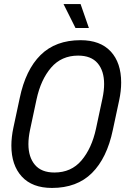

<svg xmlns="http://www.w3.org/2000/svg" viewBox="-20 -912 652 946"><path d="M236 14Q139 14 87.5 -42Q36 -98 36 -195Q36 -215 38.5 -237.5Q41 -260 46 -283L77 -428Q106 -568 180 -641Q254 -714 377 -714Q474 -714 525.5 -658.5Q577 -603 577 -505Q577 -485 574.5 -462.5Q572 -440 567 -417L536 -272Q507 -133 433 -59.5Q359 14 236 14ZM248 -62Q331 -62 381.5 -121.5Q432 -181 453 -278L485 -428Q489 -447 491 -464.5Q493 -482 493 -498Q493 -563 461 -600.5Q429 -638 365 -638Q283 -638 232 -579Q181 -520 160 -422L128 -272Q124 -253 122 -235.5Q120 -218 120 -202Q120 -138 152 -100Q184 -62 248 -62ZM352 -774 293 -892H377L418 -774Z"/></svg>

Font: Space Mono
Style: Italic
Weight: 400
Italic angle: -12°
Monospace: yes
Designer: Colophon Foundry + Benjamin Critton
Foundry: Colophon Foundry & Benjamin Critton
Version: Version 1.003; ttfautohint (v1.8.4.7-5d5b)